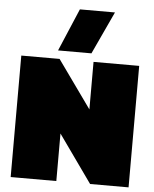

<svg xmlns="http://www.w3.org/2000/svg" viewBox="-60 -964 815 1014"><g transform="rotate(5 347.5 -457.0)"><path d="M226 -688 322 -914H508L403 -688ZM35 0V-644H238L418 -392V-644H660V0H456L277 -252V0Z"/></g></svg>

Font: Boz Display
Style: Regular
Weight: 900
Version: Version 2.000; ttfautohint (v1.8.3)